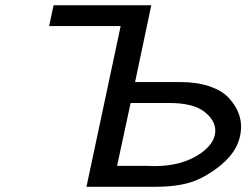

<svg xmlns="http://www.w3.org/2000/svg" viewBox="-20 -715 957 735"><path d="M168 -615.2 185.1 -694.8H559.1L497.1 -400.9H669.9Q733.9 -400.9 782 -384.5Q830.1 -368.2 855 -341.1Q879.9 -314 891.4 -286.4Q902.8 -258.8 902.8 -231Q902.8 -145 823.2 -81.1Q766.1 -35.2 710.9 -17.6Q655.8 0 575.2 0H311L441.9 -615.2ZM428.2 -80.1H541Q545.9 -80.1 555.9 -79.6Q565.9 -79.1 570.8 -79.1Q679.7 -79.1 751 -129.9Q804.2 -168.9 804.2 -214.8Q804.2 -254.9 761.7 -287.8Q719.2 -320.8 626 -320.8H480Z"/></svg>

Font: CMU Bright
Style: SemiBoldOblique
Weight: 600
Italic angle: -12°
Version: Version 0.7.0